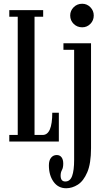

<svg xmlns="http://www.w3.org/2000/svg" viewBox="-20 -754 558 1023"><path d="M29.5 0V-35H74.5V-665H29.5V-700H210V-665H164V-35H207.5Q258.5 -35 258.5 -153.5H293.5V0ZM418 -608.5Q391 -608.5 372.5 -626.8Q354 -645 354 -671.5Q354 -697 372.5 -715.5Q391 -734 418 -734Q443.5 -734 461.5 -715.5Q479.5 -697 479.5 -671.5Q479.5 -645 461.5 -626.8Q443.5 -608.5 418 -608.5ZM332.5 249Q290 249 265.2 214.2Q240.5 179.5 240.5 127Q240.5 100.5 252.2 86.2Q264 72 282 72Q299 72 308 84.2Q317 96.5 317 117.5Q317 139.5 310 152Q303 164.5 303 181.5Q303 213 328 213Q353.5 213 364.2 183.8Q375 154.5 375 97.5V-488.5H318V-523.5H465V35.5Q465 117 445 163.8Q425 210.5 394.8 229.8Q364.5 249 332.5 249Z"/></svg>

Font: Imbue 10pt Medium
Style: Regular
Weight: 500
Designer: Tyler Finck
Foundry: Etcetera Type Company
Version: Version 1.102; ttfautohint (v1.8.3)